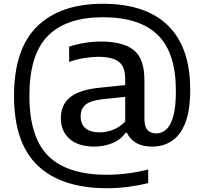

<svg xmlns="http://www.w3.org/2000/svg" viewBox="-20 -769 1084 1019"><path d="M547 230Q306.5 229.5 180.5 110Q54.5 -9.5 54.5 -260Q54.5 -509.5 177.5 -629.2Q300.5 -749 525.5 -749Q753 -749 871.2 -633.8Q989.5 -518.5 989.5 -292Q989.5 -182.5 963.2 -116.2Q937 -50 891.5 -20.5Q846 9 788.5 9Q736.5 9 703 -10.2Q669.5 -29.5 653.5 -64.5H646.5Q621.5 -28 576.8 -9.5Q532 9 481 9Q396.5 9 349.8 -31.5Q303 -72 303 -142Q303 -213.5 353.2 -253.5Q403.5 -293.5 513.5 -304L644.5 -317.5V-346.5Q644.5 -417 609.2 -442.2Q574 -467.5 502 -467.5Q469 -467.5 427.8 -461Q386.5 -454.5 347 -440.5V-521Q385 -534.5 430.2 -541.5Q475.5 -548.5 517 -548.5Q631.5 -548.5 689 -503.8Q746.5 -459 746.5 -343V-138Q746.5 -96 762.8 -78.5Q779 -61 810 -61Q838 -61 861.8 -81.5Q885.5 -102 899.5 -151.5Q913.5 -201 913.5 -287Q913.5 -489 817.5 -583.2Q721.5 -677.5 525.5 -677.5Q332 -677.5 234 -578.5Q136 -479.5 136 -261.5Q136 -39.5 237 59.5Q338 158.5 547 158.5Q655.5 158.5 766.5 130.5V202.5Q715.5 215.5 659.8 222.8Q604 230 547 230ZM408 -151.5Q408 -109.5 434.2 -88Q460.5 -66.5 509.5 -66.5Q544 -66.5 580.5 -80.5Q617 -94.5 644.5 -124.5V-255L521.5 -242Q462 -235.5 435 -214Q408 -192.5 408 -151.5Z"/></svg>

Font: Encode Sans Semi Expanded Medium
Style: Regular
Weight: 500
Width: 6
Designer: Multiple Designers
Foundry: Impallari Type
Version: Version 3.000; ttfautohint (v1.8.3) -l 8 -r 50 -G 200 -x 14 